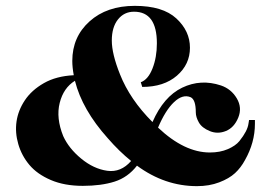

<svg xmlns="http://www.w3.org/2000/svg" viewBox="-20 -626 896 656"><path d="M851 -216V-203Q851 -139 817 -79Q803 -53 783 -34.5Q763 -16 729 -3Q695 10 653 10Q543 10 448 -60Q417 -20 371.5 -5.5Q326 9 263 9Q200 9 153.5 -11Q107 -31 80.5 -62.5Q54 -94 42.5 -133.5Q31 -173 36.5 -211Q42 -249 65 -283.5Q88 -318 130 -342Q172 -366 232 -369Q227 -396 227 -418Q227 -500 286 -553Q345 -606 440.5 -606Q536 -606 582.5 -563Q629 -520 629 -463Q629 -406 584.5 -367.5Q540 -329 466 -329L461 -345Q486 -354 501 -392Q516 -430 516 -478Q516 -586 438 -586Q404 -586 383 -559.5Q362 -533 362 -487.5Q362 -442 390 -372Q424 -286 501 -209Q539 -296 602.5 -326.5Q666 -357 735 -334Q770 -322 789 -290Q808 -258 794 -224Q780 -190 752 -178.5Q724 -167 697 -178Q670 -189 659.5 -207.5Q649 -226 649 -242Q649 -286 631 -294Q604 -305 574.5 -277Q545 -249 520 -190Q610 -105 697 -105Q732 -105 758.5 -116.5Q785 -128 798 -144Q826 -179 829 -204L831 -216ZM196 -161Q215 -119 257.5 -84Q300 -49 346.5 -42.5Q393 -36 428 -76Q387 -109 348 -154Q261 -251 236 -350Q197 -326 184 -274.5Q171 -223 196 -161Z"/></svg>

Font: Rozha One
Style: Regular
Weight: 400
Designer: Tim Donaldson, Indian Type Foundry
Foundry: Indian Type Foundry
Version: Version 1.301;PS 1.0;hotconv 1.0.78;makeotf.lib2.5.61930; tt